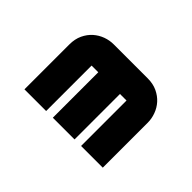

<svg xmlns="http://www.w3.org/2000/svg" viewBox="-85 -742 556 556"><g transform="rotate(-45 193.0 -463.5)"><path d="M305.7 -418.9H60.5V-507.8H305.7ZM335.4 -394Q335.4 -372.1 327.4 -355Q319.3 -337.9 306.4 -326.4Q293.5 -314.9 277.3 -309.1Q261.2 -303.2 244.6 -303.2H60.5V-392.1H246.6V-535.2H60.5V-624H244.6Q266.6 -624 283.7 -616Q300.8 -607.9 312.3 -595Q323.7 -582 329.6 -565.9Q335.4 -549.8 335.4 -533.2Z"/></g></svg>

Font: Audiowide
Style: Regular
Weight: 400
Version: Version 1.003